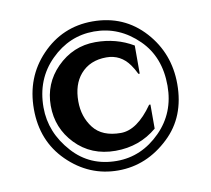

<svg xmlns="http://www.w3.org/2000/svg" viewBox="-67 -822 779 709"><g transform="rotate(-10 322.5 -467.5)"><path d="M322.8 -747.1Q440.9 -747.1 517.1 -662.6Q591.3 -580.1 591.3 -465.3Q591.3 -342.3 512.7 -268.1Q429.2 -188.5 321.8 -188.5Q212.9 -188.5 132.3 -268.1Q53.7 -345.7 53.7 -465.3Q53.7 -584.5 130.9 -665Q209.5 -747.1 322.8 -747.1ZM321.8 -709.5Q229 -709.5 159.7 -640.6Q89.8 -571.3 89.8 -465.3Q89.8 -371.1 158.2 -295.4Q222.2 -224.1 322.8 -224.1Q416 -224.1 486.8 -295.4Q554.7 -363.8 554.7 -465.3Q554.7 -573.2 487.8 -639.2Q416.5 -709.5 321.8 -709.5ZM475.6 -407.7H480.5V-317.4Q414.6 -261.7 324.7 -261.7Q233.4 -261.7 174.8 -322.8Q117.2 -382.8 117.2 -466.8Q117.2 -549.8 174.8 -608.4Q235.8 -669.9 319.8 -669.9Q398.4 -669.9 461.4 -632.3V-526.9H456.5Q446.3 -547.9 436 -562Q403.8 -607.4 350.1 -607.4Q288.1 -607.4 252.4 -565.9Q220.2 -528.3 220.2 -465.3Q220.2 -407.2 252.7 -365.2Q285.2 -323.2 355 -323.2Q416.5 -323.2 475.6 -407.7Z"/></g></svg>

Font: Classica
Style: Bold
Weight: 700
Designer: Wojciech Kalinowski "wmk69" (wmk69@o2.pl)
Foundry: Wojciech Kalinowski "wmk69" (wmk69@o2.pl)
Version: Version 2.1.1; 2021-05-14